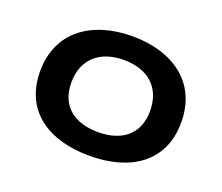

<svg xmlns="http://www.w3.org/2000/svg" viewBox="-98 -688 973 842"><g transform="rotate(20 389.0 -267.0)"><path d="M718 -263.5C718 -449.5 576.5 -545.5 389 -545.5C201 -545.5 59.5 -449.5 59.5 -263.5C59.5 -75.5 201 12 389 12C576.5 12 718 -75.5 718 -263.5ZM205 -263.5C205 -374 278 -435 389 -435C499.5 -435 572.5 -374 572.5 -263.5C572.5 -154 499.5 -98.5 389 -98.5C278 -98.5 205 -154 205 -263.5Z"/></g></svg>

Font: Monaspace Neon Wide
Style: Bold
Weight: 700
Width: 7
Designer: Riley Cran & the Lettermatic Team
Foundry: Lettermatic
Version: Version 1.000 (Monaspace Neon)